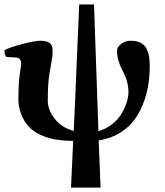

<svg xmlns="http://www.w3.org/2000/svg" viewBox="-29 -628 746 868"><path d="M54.2 -174.8C54.2 -151.7 59.9 -127 71.3 -100.6C83 -74.5 99.9 -53.4 122.1 -37.1C164.1 -6.2 224 9.1 301.8 8.8L292 220.2H425.8L417 6.8C456.7 0.7 491.7 -12.6 522 -33C552.2 -53.3 576.3 -78.9 594.2 -109.6C612.1 -140.4 625.6 -174.1 634.5 -210.7C643.5 -247.3 647.9 -286.5 647.9 -328.1C647.9 -345.1 647 -359.5 645 -371.6C643.1 -383.6 639.2 -395.6 633.5 -407.5C627.8 -419.4 619 -428.4 606.9 -434.6C594.9 -440.8 579.6 -443.8 561 -443.8C545.4 -443.8 531.3 -439 518.8 -429.4C506.3 -419.8 500 -409.7 500 -398.9C500 -370.6 508 -341.3 523.9 -311C542.5 -276.9 551.8 -243.8 551.8 -211.9C551.8 -197.9 549.1 -182.4 543.7 -165.3C538.3 -148.2 530.4 -130.9 520 -113.5C509.6 -96.1 495.3 -80.2 477.1 -65.9C458.8 -51.6 438.5 -41.3 416 -35.2L396 -607.9H329.1C327.1 -567.9 323.3 -478.5 317.6 -339.8C311.9 -201.2 307.5 -99.9 304.2 -36.1C267.1 -46.2 238.3 -64.8 217.8 -91.8C197.3 -118.8 187 -145.5 187 -171.9C187 -224.9 189.6 -266.6 194.8 -296.9C195.8 -303.7 197.7 -314.3 200.4 -328.6C203.2 -342.9 205.3 -355.8 206.8 -367.2C208.3 -378.6 209 -389.2 209 -398.9C209 -415.2 204.4 -426.8 195.3 -433.6C186.2 -440.4 172.4 -443.8 153.8 -443.8C136.9 -443.8 108.7 -438.6 69.3 -428.2C29.9 -417.8 3.9 -408.7 -8.8 -400.9C-8.8 -387.5 -5.9 -377.3 0 -370.1C2 -370.1 7.6 -370 16.8 -369.6C26.1 -369.3 34.2 -368.8 41 -368.2C47.9 -367.5 52.6 -366.5 55.2 -365.2C58.1 -363.6 60.8 -360.5 63.2 -356C65.7 -351.4 66.9 -346.4 66.9 -340.8C66.9 -335.3 65.9 -327.3 64 -316.9C62 -306.5 60.7 -297.9 60.1 -291C56.2 -264.3 54.2 -225.6 54.2 -174.8Z"/></svg>

Font: Linux Biolinum G
Style: Bold
Weight: 700
Designer: Philipp H. Poll
Foundry: Philipp H. Poll
Version: Version 1.1.0